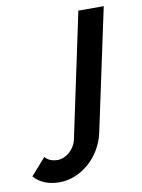

<svg xmlns="http://www.w3.org/2000/svg" viewBox="-290 -580 611 827"><g transform="rotate(-10 15.5 -166.0)"><path d="M-208 146C-181 177 -142 191 -96 191C-5 191 85 117 108 11L222 -523H111L-4 19C-13 63 -52 95 -88 95C-110 95 -131 88 -143 72Z"/></g></svg>

Font: FIGSv2-sans-serif SmBold Italic
Style: Regular
Weight: 600
Italic angle: -12°
Designer: Matt McInerney, Pablo Impallari, Rodrigo Fuenzalida
Foundry: Matt McInerney, Pablo Impallari, Rodrigo Fuenzalida
Version: Version 4.020;hotconv 1.0.109;makeotfexe 2.5.65596